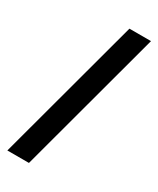

<svg xmlns="http://www.w3.org/2000/svg" viewBox="-219 -827 828 1004"><g transform="rotate(30 195.0 -325.5)"><path d="M142.8 109.4H12.4L246.8 -761.4H377.1Z"/></g></svg>

Font: Cannonade
Style: Bold
Weight: 700
Designer: Rasmus Andersson
Foundry: rsms
Version: Version 3.012;git-f93a4a705